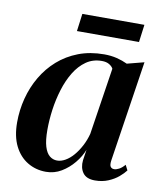

<svg xmlns="http://www.w3.org/2000/svg" viewBox="-79 -742 690 818"><g transform="rotate(10 266.0 -333.0)"><path d="M441 -86Q438 -65.5 443.2 -58Q448.5 -50.5 459 -50.5Q468.5 -50.5 480.2 -56.8Q492 -63 504.5 -77.5L516 -55Q506 -41.5 487.8 -26Q469.5 -10.5 444 0.2Q418.5 11 386.5 11Q349.5 11 334 -10.8Q318.5 -32.5 322 -65L329 -111.5Q317.5 -81.5 294.5 -53.5Q271.5 -25.5 241 -7.2Q210.5 11 174.5 11Q130.5 11 94.8 -10.5Q59 -32 38.2 -73.5Q17.5 -115 17.5 -175.5Q17.5 -229 30.8 -280Q44 -331 70 -375.2Q96 -419.5 134 -453Q172 -486.5 222 -505.8Q272 -525 333 -525Q362.5 -525 387.8 -518.8Q413 -512.5 434 -502.5L507.5 -521.5ZM377.5 -470.5Q372.5 -480.5 360 -488Q347.5 -495.5 328 -495.5Q289.5 -495.5 260.2 -475Q231 -454.5 210 -420Q189 -385.5 175.8 -342.5Q162.5 -299.5 156.2 -254Q150 -208.5 150 -166.5Q150 -121 158.2 -94.2Q166.5 -67.5 180.8 -56Q195 -44.5 213 -44.5Q230.5 -44.5 248.5 -54.8Q266.5 -65 282.8 -83.8Q299 -102.5 312.2 -127.5Q325.5 -152.5 333 -181ZM211 -678.5H479.5L469.5 -602.5H201Z"/></g></svg>

Font: Merriweather 120pt SemiBold
Style: Italic
Weight: 600
Italic angle: -7.8°
Version: Version 2.101